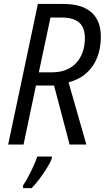

<svg xmlns="http://www.w3.org/2000/svg" viewBox="-20 -734 532 975"><path d="M21.5 0 172.4 -713.9H302.2Q396 -713.9 444.1 -671.4Q492.2 -628.9 492.2 -547.9Q492.2 -491.7 474.4 -444.3Q456.5 -397 419.9 -363.8Q383.3 -330.6 328.1 -315.9L418.5 0H333.5L254.4 -299.8H162.6L99.6 0ZM177.2 -366.7H243.7Q286.6 -366.7 318.1 -380.4Q349.6 -394 370.1 -417.7Q390.6 -441.4 400.9 -472.9Q411.1 -504.4 411.1 -540Q411.1 -595.2 381.3 -620.1Q351.6 -645 292.5 -645H236.3ZM97.2 221.2V207.5Q108.4 190.9 122.6 164.8Q136.7 138.7 149.4 110.6Q162.1 82.5 169.4 61H243.2V70.8Q236.3 89.8 219.2 117.7Q202.1 145.5 181.2 173.6Q160.2 201.7 140.6 221.2Z"/></svg>

Font: Open Sans SemiCondensed
Style: Italic
Weight: 400
Width: 4
Italic angle: -12°
Designer: Monotype Design Team
Foundry: Monotype Imaging Inc.
Version: Version 3.000